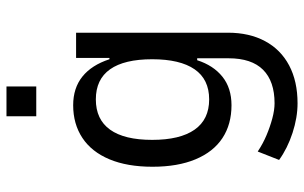

<svg xmlns="http://www.w3.org/2000/svg" viewBox="-193 -558 939 593"><g transform="rotate(-90 276.5 -261.5)"><path d="M254 188Q210 188 162.5 172.5Q115 157 79 131L105 65Q129 81 155 92Q181 103 207 110Q233 117 254 117Q322 117 357.5 81.5Q393 46 393 -25V-122H387Q371 -72 336 -44Q301 -16 248 -16Q189 -16 146.5 -44Q104 -72 81 -127Q58 -182 58 -260Q58 -338 81 -393Q104 -448 147 -476.5Q190 -505 248 -505Q301 -505 336.5 -476.5Q372 -448 390 -393H394V-496H472V-27Q472 39 446 87.5Q420 136 371 162Q322 188 254 188ZM266 -85Q328 -85 359 -130Q390 -175 390 -261Q390 -347 359 -391Q328 -435 266 -435Q204 -435 172.5 -391Q141 -347 141 -261Q141 -175 172.5 -130Q204 -85 266 -85ZM214 -619V-711H306V-619Z"/></g></svg>

Font: Nunito Sans 7pt Condensed
Style: Regular
Weight: 400
Width: 3
Designer: Vernon Adams
Foundry: Vernon Adams
Version: Version 3.101;gftools[0.9.27]